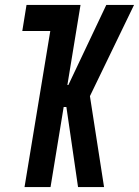

<svg xmlns="http://www.w3.org/2000/svg" viewBox="-20 -755 561 775"><path d="M79 0 183 -630H70L87 -735H305L252 -412H256L409 -735H521L343 -367L400 0H295L248 -323H237L184 0Z"/></svg>

Font: Iosevka Term Curly XBd Obl
Style: Regular
Weight: 800
Italic angle: -9°
Designer: Belleve Invis
Foundry: Belleve Invis
Version: Version 32.3.0